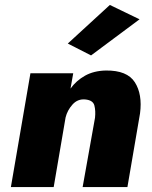

<svg xmlns="http://www.w3.org/2000/svg" viewBox="-20 -756 613 776"><path d="M544 -678 424 -736 254 -580 348 -532ZM364 -280 314 0H495L546 -298Q556 -375 525 -423.5Q494 -472 408 -471Q359 -470 323.5 -450Q288 -430 265 -398L276 -460H103L24 0H197L245 -281Q252 -310 273 -333.5Q294 -357 325 -354Q356 -351 361.5 -329.5Q367 -308 364 -280Z"/></svg>

Font: Jost* 800 Heavy Italic
Style: Italic
Weight: 800
Italic angle: -10°
Version: Version 3.200; ttfautohint (v0.97) -l 8 -r 50 -G 200 -x 14 -